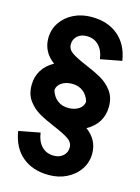

<svg xmlns="http://www.w3.org/2000/svg" viewBox="-118 -778 668 913"><g transform="rotate(15 216.0 -321.5)"><path d="M330 -194Q388 -151 388 -84Q388 -41 365 -6.5Q342 28 302.5 48Q263 68 214 68Q134 68 83 25Q32 -18 20 -97L125 -117Q130 -76 153 -51.5Q176 -27 214 -27Q241 -27 259 -43Q277 -59 277 -84Q277 -109 253.5 -125Q230 -141 180 -162Q132 -182 100.5 -200.5Q69 -219 47 -249Q25 -279 25 -324Q25 -366 45 -398Q65 -430 102 -450Q44 -493 44 -560Q44 -603 67 -637.5Q90 -672 129.5 -691.5Q169 -711 218 -711Q298 -711 349 -668Q400 -625 412 -547L307 -527Q302 -568 279 -592.5Q256 -617 218 -617Q191 -617 173 -601Q155 -585 155 -560Q155 -535 178.5 -519Q202 -503 252 -482Q300 -462 331.5 -443.5Q363 -425 385 -395Q407 -365 407 -320Q407 -278 387 -246Q367 -214 330 -194ZM296 -315Q287 -345 265 -362.5Q243 -380 211 -380Q180 -380 159 -366Q138 -352 136 -329Q145 -299 167 -281.5Q189 -264 221 -264Q252 -264 273 -278Q294 -292 296 -315Z"/></g></svg>

Font: Akshar Medium
Style: Regular
Weight: 500
Designer: Tall Chai
Foundry: Tall Chai
Version: Version 1.000